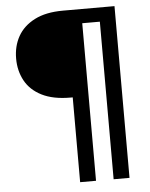

<svg xmlns="http://www.w3.org/2000/svg" viewBox="-55 -746 697 891"><g transform="rotate(-5 293.0 -300.0)"><path d="M282 100V-295H272Q191 -295 138.5 -321.5Q86 -348 61 -394Q36 -440 36 -497Q36 -555 61.5 -600.5Q87 -646 139.5 -673Q192 -700 272 -700H512V100H438V-634H356V100Z"/></g></svg>

Font: DM Sans 20pt
Style: Regular
Weight: 400
Version: Version 4.004;gftools[0.9.30]